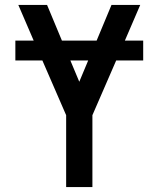

<svg xmlns="http://www.w3.org/2000/svg" viewBox="-20 -755 640 775"><path d="M247 0V-290L151 -511H42V-591H116L54 -735H170L230 -591H370L430 -735H546L484 -591H558V-511H449L353 -290V0ZM300 -425 336 -511H264Z"/></svg>

Font: Iosevka Custom SmBdEx
Style: Regular
Weight: 600
Width: 7
Monospace: yes
Designer: Belleve Invis
Foundry: Belleve Invis
Version: Version 11.2.4; ttfautohint (v1.8.4)